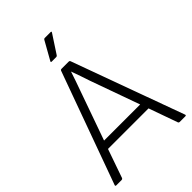

<svg xmlns="http://www.w3.org/2000/svg" viewBox="-244 -938 1038 1038"><g transform="rotate(-45 275.5 -418.5)"><path d="M12 0Q4 0 6 -7L239 -650Q241 -655 247 -655H303Q309 -655 311 -650L545 -7Q547 0 539 0H496Q490 0 488 -5L429 -171H119L61 -5Q58 0 52 0ZM236 -500 136 -218H412L311 -500Q302 -527 293 -553.5Q284 -580 274 -607H273Q264 -580 255 -553.5Q246 -527 236 -500ZM238 -720Q230 -720 234 -727L293 -832Q296 -837 301 -837H346Q355 -837 349 -829L281 -725Q278 -720 272 -720Z"/></g></svg>

Font: Sofia Sans Light
Style: Regular
Weight: 300
Designer: Botio Nikoltchev, Ani Petrova
Foundry: lettersoup
Version: Version 4.100; ttfautohint (v1.8.3)